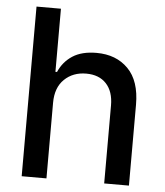

<svg xmlns="http://www.w3.org/2000/svg" viewBox="-52 -774 706 820"><g transform="rotate(5 301.0 -363.5)"><path d="M177.6 -323.9V0H71.4V-727.3H176.1V-456.7H182.9Q202.1 -501.1 241.5 -526.8Q280.9 -552.6 344.5 -552.6Q428.6 -552.6 479.9 -500.7Q531.2 -448.9 531.2 -346.9V0H425.1V-334.2Q425.1 -394.2 394.2 -427.4Q363.3 -460.6 308.2 -460.6Q251.4 -460.6 214.5 -424.9Q177.6 -389.2 177.6 -323.9Z"/></g></svg>

Font: Inter UI Medium
Style: Regular
Weight: 500
Designer: Rasmus Andersson
Foundry: rsms
Version: 3.2;8d6f07862